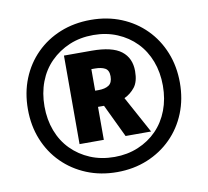

<svg xmlns="http://www.w3.org/2000/svg" viewBox="-81 -813 986 912"><g transform="rotate(-10 412.5 -357.0)"><path d="M259 -152V-579H392Q491 -579 535 -545Q579 -511 579 -448Q579 -397 558 -370.5Q537 -344 507 -330L604 -152H481L405 -311H376V-152ZM392 -389Q424 -389 442 -401Q460 -413 460 -444Q460 -473 442 -483Q424 -493 393 -493H376V-389ZM413 10Q333 10 266 -17.5Q199 -45 149.5 -94.5Q100 -144 73 -211Q46 -278 46 -357Q46 -437 73 -504Q100 -571 149.5 -620.5Q199 -670 266 -697Q333 -724 413 -724Q493 -724 560 -696.5Q627 -669 676 -619.5Q725 -570 752 -503Q779 -436 779 -357Q779 -278 752 -211Q725 -144 675.5 -94.5Q626 -45 559 -17.5Q492 10 413 10ZM413 -63Q475 -63 527.5 -85Q580 -107 618 -146Q656 -185 676.5 -239Q697 -293 697 -357Q697 -421 676.5 -475Q656 -529 618 -568Q580 -607 527.5 -629Q475 -651 413 -651Q349 -651 297 -629Q245 -607 206 -568Q167 -529 146.5 -475Q126 -421 126 -357Q126 -293 146.5 -239Q167 -185 205.5 -146Q244 -107 296.5 -85Q349 -63 413 -63Z"/></g></svg>

Font: Noto Sans Hebrew Thin ExtraBold
Style: Regular
Weight: 800
Version: Version 3.001